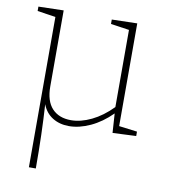

<svg xmlns="http://www.w3.org/2000/svg" viewBox="-84 -598 816 902"><g transform="rotate(10 324.5 -147.0)"><path d="M498 -34 585 -23V-2L473 3L467 -89Q420 -42 367 -17.5Q314 7 265 7Q220 7 186.5 -14Q153 -35 138 -75Q147 60 147 230H114V-487L27 -500V-521L147 -524V-161Q147 -92 179.5 -57Q212 -22 270 -22Q316 -22 367 -46.5Q418 -71 465 -119V-487L377 -500V-521L498 -524Z"/></g></svg>

Font: Bitter Pro ExtraLight
Style: Regular
Weight: 275
Designer: Sol Matas, and Bitter project Authors
Foundry: Sol Matas
Version: Version 1.010